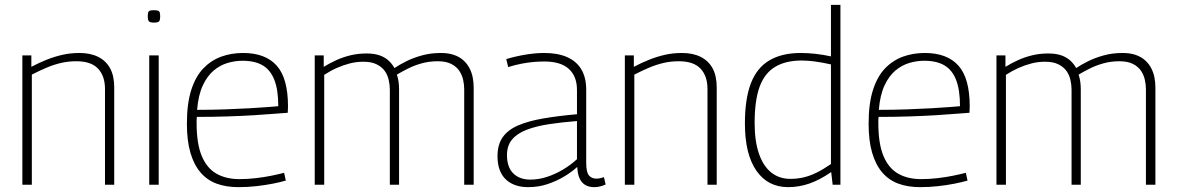

<svg xmlns="http://www.w3.org/2000/svg" viewBox="-20 -760 4846 790"><path d="M72 0V-532H109V-485Q141 -502 172.5 -514.5Q204 -527 237 -534.5Q270 -542 307 -542Q352 -542 384 -526Q416 -510 433 -479Q450 -448 450 -400V0H412V-394Q412 -447 383.5 -477.5Q355 -508 294 -508Q261 -508 231 -501Q201 -494 171.5 -481.5Q142 -469 111 -453V0Z M613 -667Q598 -667 593 -672Q588 -677 588 -693Q588 -709 592.5 -713.5Q597 -718 613 -718Q630 -718 634.5 -713.5Q639 -709 639 -693Q639 -677 634.5 -672Q630 -667 613 -667ZM594 0V-532H633V0Z M961 10Q910 10 871 -4.5Q832 -19 805 -50.5Q778 -82 763.5 -131.5Q749 -181 749 -251Q749 -334 767 -390Q785 -446 817 -479Q849 -512 890.5 -527Q932 -542 980 -542Q1072 -542 1118.5 -490Q1165 -438 1165 -322Q1165 -317 1164.5 -309.5Q1164 -302 1164 -296Q1146 -295 1110.5 -292Q1075 -289 1026.5 -286Q978 -283 918 -281Q858 -279 790 -279Q789 -272 789 -266Q789 -260 789 -253Q789 -169 810 -118.5Q831 -68 870.5 -45.5Q910 -23 965 -23Q999 -23 1033 -27Q1067 -31 1096.5 -37Q1126 -43 1149 -49L1156 -17Q1132 -10 1101 -4Q1070 2 1034.5 6Q999 10 961 10ZM791 -308Q851 -308 906 -310Q961 -312 1006 -314.5Q1051 -317 1082 -319.5Q1113 -322 1125 -323Q1125 -390 1109 -431Q1093 -472 1061 -491Q1029 -510 978 -510Q947 -510 916.5 -501Q886 -492 859.5 -470Q833 -448 814.5 -408.5Q796 -369 791 -308Z M1275 0V-532H1312V-485Q1338 -501 1366 -513.5Q1394 -526 1424.5 -533Q1455 -540 1488 -540Q1519 -540 1541 -532.5Q1563 -525 1578 -511.5Q1593 -498 1603 -480Q1624 -494 1652 -508Q1680 -522 1716 -532Q1752 -542 1794 -542Q1825 -542 1848 -534Q1871 -526 1886.5 -512Q1902 -498 1911.5 -480Q1921 -462 1925 -441.5Q1929 -421 1929 -400V0H1890V-393Q1890 -412 1885.5 -432Q1881 -452 1869.5 -469Q1858 -486 1836.5 -497Q1815 -508 1781 -508Q1746 -508 1715.5 -499.5Q1685 -491 1659 -478Q1633 -465 1613 -453Q1618 -438 1620 -423Q1622 -408 1622 -393V0H1584V-392Q1584 -410 1579.5 -430.5Q1575 -451 1563.5 -467.5Q1552 -484 1530.5 -495Q1509 -506 1475 -506Q1446 -506 1419 -499Q1392 -492 1366 -480.5Q1340 -469 1314 -452V0Z M2027 -117Q2027 -165 2048.5 -195.5Q2070 -226 2112 -244Q2154 -262 2214.5 -272.5Q2275 -283 2354 -290V-390Q2354 -446 2320.5 -476.5Q2287 -507 2219 -507Q2199 -507 2175.5 -505Q2152 -503 2126 -498Q2100 -493 2071 -484L2063 -517Q2104 -529 2144 -535.5Q2184 -542 2220 -542Q2275 -542 2313.5 -525Q2352 -508 2372 -474.5Q2392 -441 2392 -390V-90Q2392 -52 2403 -38.5Q2414 -25 2434 -25Q2441 -25 2448.5 -26.5Q2456 -28 2465 -31L2472 -1Q2459 5 2447.5 7.5Q2436 10 2425 10Q2392 10 2374.5 -10.5Q2357 -31 2355 -73Q2332 -52 2301 -33.5Q2270 -15 2233 -2.5Q2196 10 2153 10Q2124 10 2101 2Q2078 -6 2061.5 -21.5Q2045 -37 2036 -61Q2027 -85 2027 -117ZM2066 -122Q2066 -72 2092 -46.5Q2118 -21 2162 -21Q2196 -21 2230 -32Q2264 -43 2296 -62Q2328 -81 2354 -105V-262Q2291 -257 2238.5 -249Q2186 -241 2147 -226Q2108 -211 2087 -186Q2066 -161 2066 -122Z M2551 0V-532H2588V-485Q2620 -502 2651.5 -514.5Q2683 -527 2716 -534.5Q2749 -542 2786 -542Q2831 -542 2863 -526Q2895 -510 2912 -479Q2929 -448 2929 -400V0H2891V-394Q2891 -447 2862.5 -477.5Q2834 -508 2773 -508Q2740 -508 2710 -501Q2680 -494 2650.5 -481.5Q2621 -469 2590 -453V0Z M3406 0 3400 -52Q3352 -19 3309.5 -4.5Q3267 10 3223 10Q3139 10 3092 -58Q3045 -126 3045 -252Q3045 -353 3069.5 -417Q3094 -481 3145.5 -511.5Q3197 -542 3275 -542Q3304 -542 3335.5 -538.5Q3367 -535 3399 -528V-740H3438V0ZM3399 -85V-495Q3363 -503 3333.5 -507Q3304 -511 3279 -511Q3213 -511 3169.5 -485Q3126 -459 3105.5 -403Q3085 -347 3085 -254Q3085 -180 3102.5 -128.5Q3120 -77 3153 -50.5Q3186 -24 3232 -24Q3260 -24 3286 -30Q3312 -36 3339.5 -49.5Q3367 -63 3399 -85Z M3766 10Q3715 10 3676 -4.5Q3637 -19 3610 -50.5Q3583 -82 3568.5 -131.5Q3554 -181 3554 -251Q3554 -334 3572 -390Q3590 -446 3622 -479Q3654 -512 3695.5 -527Q3737 -542 3785 -542Q3877 -542 3923.5 -490Q3970 -438 3970 -322Q3970 -317 3969.5 -309.5Q3969 -302 3969 -296Q3951 -295 3915.5 -292Q3880 -289 3831.5 -286Q3783 -283 3723 -281Q3663 -279 3595 -279Q3594 -272 3594 -266Q3594 -260 3594 -253Q3594 -169 3615 -118.5Q3636 -68 3675.5 -45.5Q3715 -23 3770 -23Q3804 -23 3838 -27Q3872 -31 3901.5 -37Q3931 -43 3954 -49L3961 -17Q3937 -10 3906 -4Q3875 2 3839.5 6Q3804 10 3766 10ZM3596 -308Q3656 -308 3711 -310Q3766 -312 3811 -314.5Q3856 -317 3887 -319.5Q3918 -322 3930 -323Q3930 -390 3914 -431Q3898 -472 3866 -491Q3834 -510 3783 -510Q3752 -510 3721.5 -501Q3691 -492 3664.5 -470Q3638 -448 3619.5 -408.5Q3601 -369 3596 -308Z M4080 0V-532H4117V-485Q4143 -501 4171 -513.5Q4199 -526 4229.5 -533Q4260 -540 4293 -540Q4324 -540 4346 -532.5Q4368 -525 4383 -511.5Q4398 -498 4408 -480Q4429 -494 4457 -508Q4485 -522 4521 -532Q4557 -542 4599 -542Q4630 -542 4653 -534Q4676 -526 4691.5 -512Q4707 -498 4716.5 -480Q4726 -462 4730 -441.5Q4734 -421 4734 -400V0H4695V-393Q4695 -412 4690.5 -432Q4686 -452 4674.5 -469Q4663 -486 4641.5 -497Q4620 -508 4586 -508Q4551 -508 4520.5 -499.5Q4490 -491 4464 -478Q4438 -465 4418 -453Q4423 -438 4425 -423Q4427 -408 4427 -393V0H4389V-392Q4389 -410 4384.5 -430.5Q4380 -451 4368.5 -467.5Q4357 -484 4335.5 -495Q4314 -506 4280 -506Q4251 -506 4224 -499Q4197 -492 4171 -480.5Q4145 -469 4119 -452V0Z"/></svg>

Font: Georama ExtraCondensed Thin ExtraLight
Style: Regular
Weight: 250
Version: Version 1.001